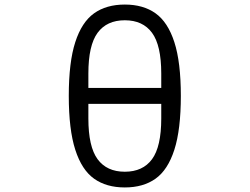

<svg xmlns="http://www.w3.org/2000/svg" viewBox="-20 -810 1096 843"><path d="M282 -389Q282 -537 310.5 -625Q339 -713 393 -751.5Q447 -790 528 -790Q609 -790 663 -751.5Q717 -713 745.5 -625Q774 -537 774 -389Q774 -241 745.5 -152.5Q717 -64 663 -25.5Q609 13 528 13Q447 13 393 -25.5Q339 -64 310.5 -152.5Q282 -241 282 -389ZM368 -424H688V-487Q688 -611 647.5 -666Q607 -721 528 -721Q449 -721 408.5 -666Q368 -611 368 -487ZM688 -290V-354H368V-290Q368 -166 408.5 -111Q449 -56 528 -56Q607 -56 647.5 -111Q688 -166 688 -290Z"/></svg>

Font: PlemolJP
Style: Regular
Weight: 400
Monospace: yes
Version: v2.0.4; ttfautohint (v1.8.4.7-5d5b-dirty) -l 6 -r 45 -G 200 